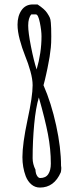

<svg xmlns="http://www.w3.org/2000/svg" viewBox="-20 -805 354 865"><path d="M96 -11Q81 -51 81 -97Q81 -157 104 -265Q127 -371 127 -421Q127 -448 117 -484Q107 -520 93 -554Q79 -589 69 -626.5Q59 -664 59 -694Q59 -733 77 -759Q95 -785 128 -785H149Q181 -764 192 -747Q200 -735 204 -726.5Q208 -718 209 -703Q211 -683 211 -641Q211 -609 209 -591L206 -568Q205 -554 198 -519Q194 -501 194 -498Q193 -493 188 -470L182 -444L176 -421Q211 -341 233 -240Q255 -139 255 -58Q255 -54 256 -51V-44L255 -34L254 -30V-29Q224 40 160 40Q138 40 121.5 26Q105 12 96 -11ZM167 -641Q167 -667 159.5 -703.5Q152 -740 142 -740H121Q107 -724 107 -690Q107 -659 119.5 -595.5Q132 -532 145 -492Q167 -567 167 -641ZM209 -68Q209 -133 196 -200.5Q183 -268 155 -366Q141 -320 134 -244.5Q127 -169 127 -93V-92Q127 -66 140 -40V-35Q141 -23 147 -13Q153 -3 161 -3Q186 -3 197.5 -20.5Q209 -38 209 -68Z"/></svg>

Font: Amatic SC
Style: Bold
Weight: 700
Designer: Multiple Designers
Foundry: Vernon Adams
Version: Version 2.505